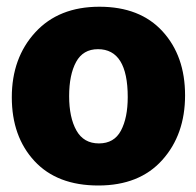

<svg xmlns="http://www.w3.org/2000/svg" viewBox="-20 -993 592 579"><path d="M84 -507.3Q15.6 -581.1 15.6 -699.7Q15.6 -818.4 86.4 -895.5Q157.2 -972.7 279.8 -972.7Q402.3 -972.7 470.2 -898.4Q538.1 -824.2 538.1 -705.6Q538.1 -586.9 469.2 -510.3Q400.4 -433.6 276.4 -433.6Q152.3 -433.6 84 -507.3ZM365.2 -700.2Q365.2 -844.7 275.4 -844.7Q230.5 -844.7 209.5 -806.2Q188.5 -767.6 188.5 -703.1Q188.5 -638.7 210.4 -599.6Q232.4 -560.5 278.3 -560.5Q324.2 -560.5 344.7 -599.1Q365.2 -637.7 365.2 -700.2Z"/></svg>

Font: GenEi M Gothic v2 Black
Style: Regular
Weight: 900
Version: Version 2.0